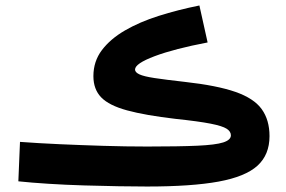

<svg xmlns="http://www.w3.org/2000/svg" viewBox="-20 -666 1046 701"><path d="M517 15Q474 15 414 14Q354 13 287 11Q220 9 157 5Q94 1 47 -4L53 -148Q120 -143 198.5 -139.5Q277 -136 358.5 -133.5Q440 -131 517 -131Q634 -131 700.5 -134Q767 -137 795 -146Q823 -155 823 -172Q823 -186 807.5 -196Q792 -206 749 -214.5Q706 -223 621 -232Q510 -245 444 -263Q378 -281 349.5 -310.5Q321 -340 321 -388Q321 -442 352 -483Q383 -524 436.5 -555Q490 -586 559.5 -608Q629 -630 708 -646L738 -511Q617 -488 545 -461Q473 -434 473 -412Q473 -402 489 -394.5Q505 -387 544.5 -381Q584 -375 655 -367Q772 -354 839.5 -330.5Q907 -307 935.5 -267.5Q964 -228 964 -169Q964 -101 920 -61Q876 -21 778 -3Q680 15 517 15Z"/></svg>

Font: Noto Sans Arabic SemCond ExtBd
Style: Regular
Weight: 800
Width: 4
Designer: Monotype Design Team, Nadine Chahine, Nizar Qandah and Khaled Hosny
Foundry: Monotype Imaging Inc.
Version: Version 2.012; ttfautohint (v1.8.4.7-5d5b)